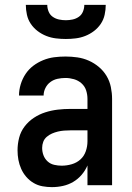

<svg xmlns="http://www.w3.org/2000/svg" viewBox="-20 -760 540 788"><path d="M193 8Q174 8 154.5 4.5Q135 1 118 -9Q101 -19 88 -34Q75 -49 67 -67Q59 -85 55.5 -104Q52 -123 52 -143Q52 -169 58.5 -194.5Q65 -220 81 -241Q97 -262 119 -276.5Q141 -291 166 -299Q191 -307 217 -310Q243 -313 269 -313H339V-354Q339 -372 333.5 -389Q328 -406 314.5 -418Q301 -430 283.5 -435Q266 -440 249 -440Q232 -440 216 -436.5Q200 -433 187 -423.5Q174 -414 166.5 -399Q159 -384 159 -368Q159 -368 159 -368Q159 -368 159 -368H58Q58 -368 58 -368Q58 -368 58 -368Q58 -391 65 -414Q72 -437 85 -456.5Q98 -476 116.5 -490Q135 -504 157 -513Q179 -522 202 -525Q225 -528 249 -528Q273 -528 297.5 -524.5Q322 -521 344.5 -511Q367 -501 386 -485Q405 -469 417.5 -448Q430 -427 435 -402.5Q440 -378 440 -354V0H339V-81Q330 -60 315 -42.5Q300 -25 280.5 -13.5Q261 -2 238.5 3Q216 8 193 8ZM233 -80Q254 -80 274.5 -86Q295 -92 310 -105.5Q325 -119 332 -139Q339 -159 339 -180V-225H269Q256 -225 243 -224Q230 -223 217.5 -220Q205 -217 193.5 -212Q182 -207 172 -198.5Q162 -190 157.5 -178Q153 -166 153 -153Q153 -137 158.5 -122.5Q164 -108 175.5 -97.5Q187 -87 202.5 -83.5Q218 -80 233 -80ZM250 -600Q230 -600 209.5 -602.5Q189 -605 170 -612.5Q151 -620 134.5 -632.5Q118 -645 106.5 -662Q95 -679 90.5 -699.5Q86 -720 86 -740H174Q174 -726 179.5 -712.5Q185 -699 196.5 -691Q208 -683 222 -680Q236 -677 250 -677Q264 -677 278 -680Q292 -683 303.5 -691Q315 -699 320.5 -712.5Q326 -726 326 -740H414Q414 -720 409.5 -699.5Q405 -679 393.5 -662Q382 -645 365.5 -632.5Q349 -620 330 -612.5Q311 -605 290.5 -602.5Q270 -600 250 -600Z"/></svg>

Font: Zed Mono Semibold
Style: Regular
Weight: 600
Monospace: yes
Designer: Belleve Invis
Foundry: Belleve Invis
Version: Version 1.0.0; ttfautohint (v1.8.4)